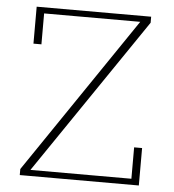

<svg xmlns="http://www.w3.org/2000/svg" viewBox="-51 -745 716 792"><g transform="rotate(5 307.0 -349.0)"><path d="M60 -25 500 -673H102V-545H69V-698H543V-673L102 -25H520V-155H553V0H60Z"/></g></svg>

Font: IBM Plex Serif ExtLt
Style: Regular
Weight: 200
Designer: Mike Abbink, Paul van der Laan, Pieter van Rosmalen
Foundry: Bold Monday
Version: Version 3.001